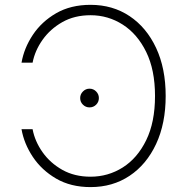

<svg xmlns="http://www.w3.org/2000/svg" viewBox="-20 -757 775 787"><path d="M68.2 -500H113.6Q122.9 -549 154.3 -593.6Q185.7 -638.1 235.6 -666.4Q285.5 -694.6 351.2 -694.6Q422.9 -694.6 483 -656.2Q543 -617.9 579.2 -544.2Q615.4 -470.5 615.4 -363.6Q615.4 -256 579.2 -182.2Q543 -108.3 483 -70.5Q422.9 -32.7 351.2 -32.7Q285.5 -32.7 235.6 -60.7Q185.7 -88.8 154.3 -133.3Q122.9 -177.9 113.6 -227.3H68.2Q78.5 -168.3 114.5 -114Q150.6 -59.7 210.2 -24.9Q269.9 9.9 351.2 9.9Q441.8 9.9 511.2 -36.4Q580.6 -82.7 619.9 -166.9Q659.1 -251.1 659.1 -363.6Q659.1 -476.6 619.9 -560.5Q580.6 -644.5 511.2 -690.9Q441.8 -737.2 351.2 -737.2Q269.9 -737.2 210.2 -702.8Q150.6 -668.3 114.5 -614Q78.5 -559.7 68.2 -500ZM346.9 -316.8Q362.9 -316.8 374.1 -327.9Q385.3 -339.1 385.3 -355.1Q385.3 -370.7 374.1 -382.1Q362.9 -393.5 346.9 -393.5Q331.3 -393.5 320 -382.1Q308.6 -370.7 308.6 -355.1Q308.6 -339.1 320 -327.9Q331.3 -316.8 346.9 -316.8Z"/></svg>

Font: Inter UI Extra Light
Style: Regular
Weight: 200
Designer: Rasmus Andersson
Foundry: rsms
Version: 3.2;8d6f07862